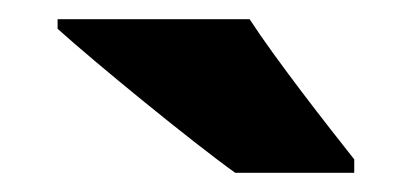

<svg xmlns="http://www.w3.org/2000/svg" viewBox="-20 -786 429 200"><path d="M240 -766H40V-756C80 -720 179 -639 225 -606H349V-620C322 -654 268 -723 240 -766Z"/></svg>

Font: Noto Sans Arabic UI SmCn Bk
Style: Regular
Weight: 900
Width: 4
Designer: Monotype Design Team, Nadine Chahine and Nizar Qandah
Foundry: Monotype Imaging Inc.
Version: Version 2.010